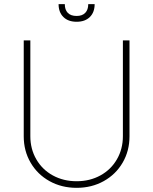

<svg xmlns="http://www.w3.org/2000/svg" viewBox="-20 -904 747 936"><path d="M611.3 -707V-239.3Q611.3 -168.5 577.9 -111.1Q544.4 -53.7 485.6 -21Q426.8 11.7 353.5 11.7Q280.3 11.7 221.4 -21Q162.6 -53.7 129.2 -111.1Q95.7 -168.5 95.7 -239.3V-707H127.9V-240.2Q127.9 -177.7 157 -127.4Q186 -77.1 237.5 -48.8Q289.1 -20.5 353.5 -20.5Q418 -20.5 469.5 -48.8Q521 -77.1 550 -127.4Q579.1 -177.7 579.1 -240.2V-707ZM353.5 -797.9Q312.5 -797.9 289.1 -821Q265.6 -844.2 265.6 -883.8H295.9Q295.9 -856.4 310.5 -841.3Q325.2 -826.2 353.5 -826.2Q380.9 -826.2 395.5 -841.3Q410.2 -856.4 410.2 -883.8H441.4Q441.4 -844.2 418 -821Q394.5 -797.9 353.5 -797.9Z"/></svg>

Font: Pretendard JP Thin
Style: Regular
Weight: 100
Designer: Base glyphs from Inter by Rasmus Andersson; Hangeul glyphs from Noto Sans CJK(Source Han Sans) by Jang Soo-young and Kan
Foundry: Kil Hyung-jin
Version: Version 1.309